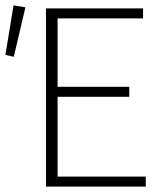

<svg xmlns="http://www.w3.org/2000/svg" viewBox="-43 -690 606 710"><path d="M127 0H496V-37H170V-332H435V-369H170V-622H486V-659H127ZM8 -480 51 -663 7 -670 -23 -487Z"/></svg>

Font: Source Sans Pro Light
Style: Regular
Weight: 300
Designer: Paul D. Hunt
Foundry: Adobe Systems Incorporated
Version: Version 3.006;hotconv 1.0.111;makeotfexe 2.5.65597